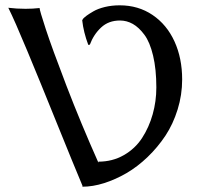

<svg xmlns="http://www.w3.org/2000/svg" viewBox="-20 -685 761 722"><path d="M290 17.1V13.2Q257.3 -64.5 193.8 -221.7Q130.4 -378.9 82.5 -493.9Q34.7 -608.9 11.2 -655.8Q42 -651.9 76.2 -651.9Q103.5 -651.9 128.9 -654.8Q128.9 -646.5 152.1 -575.7Q175.3 -504.9 229.7 -363Q284.2 -221.2 350.1 -73.2V-77.1Q402.8 -77.1 445.6 -101.6Q488.3 -126 514.4 -166.3Q540.5 -206.5 554.2 -255.4Q567.9 -304.2 567.9 -356Q567.9 -424.8 555.7 -475.8Q543.5 -526.9 522.9 -554.4Q502.4 -582 479.5 -595Q456.5 -607.9 431.2 -607.9Q388.2 -607.9 360.1 -581.5Q332 -555.2 317.9 -517.1L312 -516.1Q293.9 -564.5 289.1 -608.9L293 -615.2Q298.3 -620.6 306.2 -626.5Q314 -632.3 331.1 -642.3Q348.1 -652.3 374.3 -658.7Q400.4 -665 430.2 -665Q500 -665 553.7 -628.7Q607.4 -592.3 636.2 -529.1Q665 -465.8 665 -386.2Q665 -328.1 647.9 -273.2Q630.9 -218.3 602.1 -174.8Q573.2 -131.3 535.2 -94.7Q497.1 -58.1 455.6 -33.9Q414.1 -9.8 371.3 3.7Q328.6 17.1 290 17.1Z"/></svg>

Font: Linear Smooth Low Contrast
Style: Regular
Weight: 500
Designer: Philipp H. Poll, Flanker
Foundry: Philipp H. Poll, reworked by Flanker
Version: Version 1.010 | FøM Fix